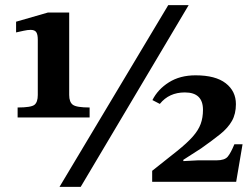

<svg xmlns="http://www.w3.org/2000/svg" viewBox="-20 -712 986 752"><path d="M331 -252H49V-291Q102 -291 115 -301.5Q128 -312 128 -340V-557Q128 -577 122 -586Q116 -595 100 -595Q88 -595 72.5 -591.5Q57 -588 43 -585V-627L168 -663H251V-340Q251 -312 265.5 -301.5Q280 -291 331 -291ZM296 20H213L639 -692H719ZM905 0H576V-43L673 -120Q713 -152 735 -177Q757 -202 766 -226.5Q775 -251 775 -282Q775 -350 704 -350Q642 -350 606 -305L577 -320Q598 -362 641.5 -389.5Q685 -417 746 -417Q824 -417 864 -386Q904 -355 904 -304Q904 -266 888.5 -238.5Q873 -211 842.5 -186.5Q812 -162 768 -131L698 -86V-81L755 -84H828Q860 -84 872 -98.5Q884 -113 898 -147H930Z"/></svg>

Font: STIX Two Text
Style: Bold
Weight: 700
Designer: Ross Mills, John Hudson & Paul Hanslow, Tiro Typeworks Ltd; with prior portions MicroPress Inc., and Coen Hoffman.
Foundry: Tiro Typeworks Ltd
Version: Version 2.13 b171